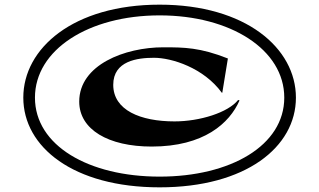

<svg xmlns="http://www.w3.org/2000/svg" viewBox="-20 -750 1370 824"><path d="M665 8C361 8 130 -125 130 -331C130 -537 361 -684 665 -684C970 -684 1200 -537 1200 -331C1200 -125 969 8 665 8ZM665 54C1035 54 1250 -119 1250 -331C1250 -543 1035 -730 665 -730C295 -730 80 -543 80 -331C80 -119 295 54 665 54ZM932 -352H934L958 -499C839 -546 772 -547 681 -547C516 -547 320 -472 320 -314C320 -194 445 -121 631 -121C855 -121 965 -221 1008 -319L1002 -321C959 -267 838 -229 729 -229C583 -229 466 -277 466 -386C466 -489 570 -502 641 -502C717 -502 854 -459 932 -352Z"/></svg>

Font: Coconat
Style: Bold
Weight: 900
Width: 8
Designer: Sara Lavazza
Foundry: Collletttivo
Version: Version 1.000;Glyphs 3.2 (3217)